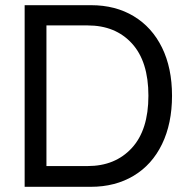

<svg xmlns="http://www.w3.org/2000/svg" viewBox="-20 -720 727 740"><path d="M75 -700H331Q425 -700 495.5 -657.5Q566 -615 604.5 -536.5Q643 -458 643 -351Q643 -244 604.5 -164.5Q566 -85 495 -42.5Q424 0 330 0H75ZM318 -80Q424 -80 488 -149.5Q552 -219 552 -351Q552 -483 488.5 -552.5Q425 -622 318 -622H159V-80Z"/></svg>

Font: Be Vietnam
Style: Regular
Weight: 400
Designer: Gabriel Lam
Foundry: TypeRant
Version: Version 4.000